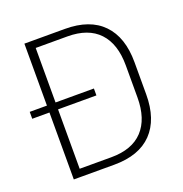

<svg xmlns="http://www.w3.org/2000/svg" viewBox="-118 -744 811 849"><g transform="rotate(-20 288.0 -319.5)"><path d="M6 -315V-347.5H308V-315ZM112.5 0V-35.5H276.5Q374.5 -35.5 425 -89.5Q475.5 -143.5 475.5 -244.5V-395Q475.5 -496.5 425 -550.2Q374.5 -604 276.5 -604H111.5V-639H277.5Q394.5 -639 455.5 -576Q516.5 -513 516.5 -395.5V-244Q516.5 -126.5 455.5 -63.2Q394.5 0 277.5 0ZM87 0V-639H127.5V0Z"/></g></svg>

Font: Anek Latin Medium ExtraLight
Style: Regular
Weight: 250
Version: Version 1.003